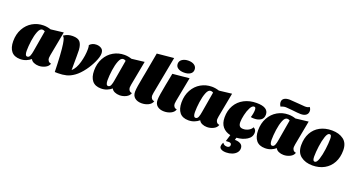

<svg xmlns="http://www.w3.org/2000/svg" viewBox="-54 -1580 4943 2662"><g transform="rotate(20 2417.5 -249.0)"><path d="M552 -131Q552 -106 566 -88Q580 -70 607 -67Q594 -25 548.5 -2.5Q503 20 454 20Q415 20 382 5.5Q349 -9 336 -37Q307 -12 267.5 4Q228 20 180 20Q93 20 50 -33Q7 -86 7 -182Q7 -286 51 -365.5Q95 -445 169 -487.5Q243 -530 331 -530Q384 -530 438 -512L625 -534L557 -173Q552 -146 552 -131ZM334 -470Q298 -470 274.5 -411Q251 -352 239.5 -269.5Q228 -187 228 -119Q228 -86 236 -66Q244 -46 262 -46Q288 -46 300.5 -76Q313 -106 320 -153L372 -458Q355 -470 334 -470Z M669 -380Q661 -430 652.5 -453.5Q644 -477 628 -488Q660 -511 692 -520.5Q724 -530 760 -530Q837 -530 868 -494Q899 -458 905 -380Q906 -356 906 -289Q906 -176 905 -81Q960 -129 989 -232Q1018 -335 1018 -432Q1018 -468 1011 -488Q1048 -530 1110 -530Q1153 -530 1184.5 -508.5Q1216 -487 1216 -437Q1216 -388 1180.5 -311Q1145 -234 1096 -167Q1037 -87 978 -44.5Q919 -2 863.5 11.5Q808 25 741 25L695 24Q688 -255 669 -380Z M1745 -131Q1745 -106 1759 -88Q1773 -70 1800 -67Q1787 -25 1741.5 -2.5Q1696 20 1647 20Q1608 20 1575 5.5Q1542 -9 1529 -37Q1500 -12 1460.5 4Q1421 20 1373 20Q1286 20 1243 -33Q1200 -86 1200 -182Q1200 -286 1244 -365.5Q1288 -445 1362 -487.5Q1436 -530 1524 -530Q1577 -530 1631 -512L1818 -534L1750 -173Q1745 -146 1745 -131ZM1527 -470Q1491 -470 1467.5 -411Q1444 -352 1432.5 -269.5Q1421 -187 1421 -119Q1421 -86 1429 -66Q1437 -46 1455 -46Q1481 -46 1493.5 -76Q1506 -106 1513 -153L1565 -458Q1548 -470 1527 -470Z M2075 -131Q2075 -106 2089 -88Q2103 -70 2130 -67Q2117 -25 2071.5 -2.5Q2026 20 1972 20Q1910 20 1872 -10.5Q1834 -41 1834 -101Q1834 -133 1843 -189.5Q1852 -246 1869 -335Q1878 -382 1879 -386L1936 -700L2184 -724L2080 -173Q2075 -146 2075 -131Z M2506 -669Q2506 -627 2471.5 -604Q2437 -581 2381 -581Q2325 -581 2291 -603.5Q2257 -626 2257 -667Q2257 -709 2293.5 -733.5Q2330 -758 2385 -758Q2440 -758 2473 -734Q2506 -710 2506 -669ZM2407 -131Q2407 -106 2421 -88Q2435 -70 2462 -67Q2449 -25 2403.5 -2.5Q2358 20 2304 20Q2242 20 2204 -10.5Q2166 -41 2166 -101Q2166 -133 2175 -189.5Q2184 -246 2201 -335Q2210 -382 2211 -386L2235 -510L2481 -534L2412 -173Q2407 -146 2407 -131Z M3035 -131Q3035 -106 3049 -88Q3063 -70 3090 -67Q3077 -25 3031.5 -2.5Q2986 20 2937 20Q2898 20 2865 5.5Q2832 -9 2819 -37Q2790 -12 2750.5 4Q2711 20 2663 20Q2576 20 2533 -33Q2490 -86 2490 -182Q2490 -286 2534 -365.5Q2578 -445 2652 -487.5Q2726 -530 2814 -530Q2867 -530 2921 -512L3108 -534L3040 -173Q3035 -146 3035 -131ZM2817 -470Q2781 -470 2757.5 -411Q2734 -352 2722.5 -269.5Q2711 -187 2711 -119Q2711 -86 2719 -66Q2727 -46 2745 -46Q2771 -46 2783.5 -76Q2796 -106 2803 -153L2855 -458Q2838 -470 2817 -470Z M3463 -319Q3471 -341 3477 -373Q3483 -405 3483 -429Q3483 -449 3477.5 -460Q3472 -471 3458 -471Q3428 -471 3403 -423.5Q3378 -376 3363.5 -311.5Q3349 -247 3349 -204Q3349 -165 3365 -146Q3381 -127 3419 -127Q3458 -127 3495 -146.5Q3532 -166 3548 -199Q3570 -186 3579 -171.5Q3588 -157 3588 -133Q3588 -66 3524.5 -26.5Q3461 13 3373 19L3363 54H3366Q3417 54 3449.5 74.5Q3482 95 3482 137Q3482 173 3458.5 201Q3435 229 3394.5 244.5Q3354 260 3307 260Q3261 260 3234.5 245Q3208 230 3208 205Q3208 190 3213 173.5Q3218 157 3227 146Q3237 163 3252 171.5Q3267 180 3293 180Q3308 180 3321 170.5Q3334 161 3334 143Q3334 110 3295 110Q3279 110 3251 112L3281 14Q3207 -2 3164.5 -53Q3122 -104 3122 -192Q3122 -293 3166 -369.5Q3210 -446 3290 -488Q3370 -530 3474 -530Q3648 -530 3648 -421Q3648 -366 3609.5 -340Q3571 -314 3510 -314Q3476 -314 3463 -319Z M4165 -131Q4165 -106 4179 -88Q4193 -70 4220 -67Q4207 -25 4161.5 -2.5Q4116 20 4067 20Q4028 20 3995 5.5Q3962 -9 3949 -37Q3920 -12 3880.5 4Q3841 20 3793 20Q3706 20 3663 -33Q3620 -86 3620 -182Q3620 -286 3664 -365.5Q3708 -445 3782 -487.5Q3856 -530 3944 -530Q3997 -530 4051 -512L4238 -534L4170 -173Q4165 -146 4165 -131ZM3947 -470Q3911 -470 3887.5 -411Q3864 -352 3852.5 -269.5Q3841 -187 3841 -119Q3841 -86 3849 -66Q3857 -46 3875 -46Q3901 -46 3913.5 -76Q3926 -106 3933 -153L3985 -458Q3968 -470 3947 -470ZM4203 -675Q4203 -636 4175 -615Q4147 -594 4098 -594Q4058 -594 3970 -605Q3888 -613 3873 -613Q3853 -613 3832.5 -607.5Q3812 -602 3801 -595Q3779 -624 3779 -657Q3779 -692 3807 -711Q3835 -730 3887 -730Q3911 -730 4015 -721Q4099 -713 4118 -713Q4164 -713 4182 -730Q4203 -705 4203 -675Z M4825 -321Q4825 -218 4783.5 -141Q4742 -64 4666.5 -22Q4591 20 4492 20Q4388 20 4320 -32Q4252 -84 4252 -193Q4252 -297 4293.5 -373Q4335 -449 4410.5 -489.5Q4486 -530 4586 -530Q4691 -530 4758 -479.5Q4825 -429 4825 -321ZM4475 -104Q4475 -74 4482 -57Q4489 -40 4507 -40Q4536 -40 4557 -104Q4578 -168 4589.5 -256.5Q4601 -345 4601 -410Q4601 -439 4594.5 -454.5Q4588 -470 4571 -470Q4541 -470 4519.5 -407Q4498 -344 4486.5 -257Q4475 -170 4475 -104Z"/></g></svg>

Font: Sansita Black Italic
Style: Regular
Weight: 900
Italic angle: -11°
Designer: Pablo Cosgaya
Foundry: Omnibus-Type
Version: Version 1.006